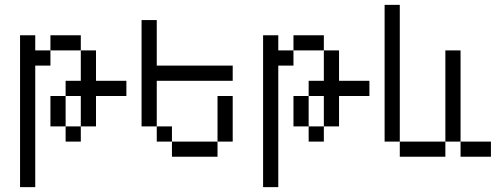

<svg xmlns="http://www.w3.org/2000/svg" viewBox="-20 -645 2040 790"><path d="M500 -250V-312.5H375Q375 -312.5 375 -437.5H312.5Q312.5 -437.5 312.5 -312.5H250V-250H187.5Q187.5 -250 187.5 -125H250V-62.5H312.5V-125H250Q250 -125 250 -250H312.5Q312.5 -250 312.5 -125H375Q375 -125 375 -250ZM62.5 -500Q62.5 -500 62.5 125H125Q125 125 125 -375H187.5V-437.5H125V-500ZM187.5 -437.5H312.5V-500H187.5Z M937.5 -312.5V-375H625V-562.5H562.5V-125H625V-62.5H687.5V0H875V-62.5H687.5V-125H625V-312.5ZM875 -62.5H937.5V-250H875Z M1500 -250V-312.5H1375Q1375 -312.5 1375 -437.5H1312.5Q1312.5 -437.5 1312.5 -312.5H1250V-250H1187.5Q1187.5 -250 1187.5 -125H1250V-62.5H1312.5V-125H1250Q1250 -125 1250 -250H1312.5Q1312.5 -250 1312.5 -125H1375Q1375 -125 1375 -250ZM1062.5 -500Q1062.5 -500 1062.5 125H1125Q1125 125 1125 -375H1187.5V-437.5H1125V-500ZM1187.5 -437.5H1312.5V-500H1187.5Z M2000 0V-62.5H1875V0ZM1625 -62.5V0H1812.5V-62.5ZM1625 -62.5V-625H1562.5V-62.5ZM1812.5 -62.5H1875Q1875 -62.5 1875 -437.5H1812.5Q1812.5 -437.5 1812.5 -62.5Z"/></svg>

Font: BFUnifontExMono
Style: Regular
Weight: 500
Version: Version 15.0.06